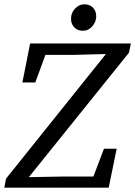

<svg xmlns="http://www.w3.org/2000/svg" viewBox="-23 -872 628 892"><path d="M-3 0 5 -42 469 -621 318 -617H188L141 -489H81L117 -670H585L576 -627L111 -49L278 -52H411L460 -181H519L482 0ZM362 -729Q338 -729 322.5 -744.5Q307 -760 307 -785Q307 -812 325.5 -832Q344 -852 369 -852Q394 -852 409 -836.5Q424 -821 424 -796Q424 -771 406 -750Q388 -729 362 -729Z"/></svg>

Font: Source Serif 4 SmText
Style: Italic
Weight: 400
Italic angle: -12°
Designer: Frank Grießhammer
Foundry: Adobe
Version: Version 4.005;hotconv 1.1.0;makeotfexe 2.6.0